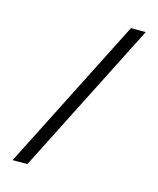

<svg xmlns="http://www.w3.org/2000/svg" viewBox="-110 -730 724 879"><g transform="rotate(15 252.5 -290.0)"><path d="M34 72 401 -652H471L104 72Z"/></g></svg>

Font: Charger Pro
Style: Lit
Weight: 300
Designer: Jasper
Foundry: Cannot Into Space Fonts
Version: Version 1.09